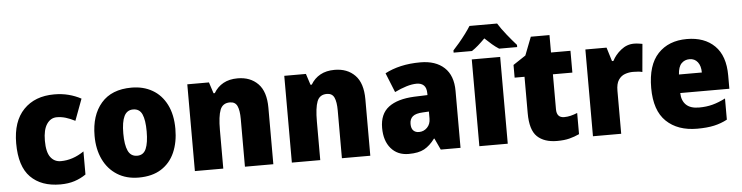

<svg xmlns="http://www.w3.org/2000/svg" viewBox="-47 -987 4708 1219"><g transform="rotate(-5 2307.5 -378.0)"><path d="M295 10Q174 10 106 -58.5Q38 -127 38 -274Q38 -414 110 -488.5Q182 -563 305 -563Q354 -563 396.5 -552Q439 -541 476 -521L425 -384Q394 -400 366 -408.5Q338 -417 309 -417Q270 -417 245.5 -381Q221 -345 221 -275Q221 -202 245.5 -169.5Q270 -137 311 -137Q387 -137 459 -186V-39Q426 -16 386 -3Q346 10 295 10Z M1053 -278Q1053 -193 1024.5 -128Q996 -63 938.5 -26.5Q881 10 795 10Q716 10 658 -26.5Q600 -63 569 -128Q538 -193 538 -278Q538 -409 604.5 -486Q671 -563 798 -563Q873 -563 930.5 -530Q988 -497 1020.5 -433Q1053 -369 1053 -278ZM721 -277Q721 -205 738.5 -167Q756 -129 797 -129Q837 -129 853.5 -167Q870 -205 870 -278Q870 -350 853.5 -387Q837 -424 796 -424Q757 -424 739 -387.5Q721 -351 721 -277Z M1474 -563Q1555 -563 1604 -513Q1653 -463 1653 -360V0H1472V-304Q1472 -359 1459 -387Q1446 -415 1412 -415Q1366 -415 1350 -374Q1334 -333 1334 -246V0H1153V-553H1291L1314 -482H1322Q1345 -521 1383 -542Q1421 -563 1474 -563Z M2092 -563Q2173 -563 2222 -513Q2271 -463 2271 -360V0H2090V-304Q2090 -359 2077 -387Q2064 -415 2030 -415Q1984 -415 1968 -374Q1952 -333 1952 -246V0H1771V-553H1909L1932 -482H1940Q1963 -521 2001 -542Q2039 -563 2092 -563Z M2639 -563Q2736 -563 2791 -512Q2846 -461 2846 -363V0H2720L2686 -73H2683Q2651 -30 2614.5 -10Q2578 10 2515 10Q2444 10 2402.5 -38.5Q2361 -87 2361 -169Q2361 -258 2417.5 -301Q2474 -344 2581 -349L2666 -352V-362Q2666 -398 2649.5 -414Q2633 -430 2604 -430Q2574 -430 2538 -419Q2502 -408 2463 -389L2413 -513Q2458 -537 2514.5 -550Q2571 -563 2639 -563ZM2628 -245Q2582 -243 2562.5 -226.5Q2543 -210 2543 -179Q2543 -150 2556.5 -136.5Q2570 -123 2592 -123Q2623 -123 2644.5 -145Q2666 -167 2666 -202V-247Z M3147 0H2966V-553H3147ZM3146 -766Q3167 -732 3199.5 -691.5Q3232 -651 3260 -620V-606H3145Q3123 -620 3102 -638Q3081 -656 3057 -679Q3033 -655 3013 -637.5Q2993 -620 2972 -606H2855V-620Q2872 -638 2894 -664Q2916 -690 2936.5 -717.5Q2957 -745 2970 -766Z M3519 -137Q3540 -137 3560.5 -142Q3581 -147 3603 -156V-21Q3573 -7 3540 1.5Q3507 10 3461 10Q3379 10 3334.5 -32.5Q3290 -75 3290 -182V-414H3227V-495L3307 -548L3352 -664H3471V-553H3595V-414H3471V-191Q3471 -137 3519 -137Z M4000 -563Q4014 -563 4028.5 -561Q4043 -559 4054 -557L4038 -379Q4028 -382 4014.5 -383.5Q4001 -385 3979 -385Q3952 -385 3927 -376Q3902 -367 3886 -343Q3870 -319 3870 -274V0H3690V-553H3825L3852 -465H3861Q3880 -503 3917.5 -533Q3955 -563 4000 -563Z M4337 -563Q4449 -563 4514 -499Q4579 -435 4579 -310V-225H4266Q4267 -177 4294.5 -150Q4322 -123 4377 -123Q4424 -123 4463.5 -133.5Q4503 -144 4546 -166V-31Q4507 -10 4462 0Q4417 10 4354 10Q4230 10 4157.5 -59.5Q4085 -129 4085 -273Q4085 -419 4153 -491Q4221 -563 4337 -563ZM4343 -434Q4312 -434 4291.5 -413Q4271 -392 4268 -343H4414Q4414 -385 4395 -409.5Q4376 -434 4343 -434Z"/></g></svg>

Font: Noto Sans SemiCondensed Black
Style: Regular
Weight: 900
Width: 4
Designer: Monotype Design Team
Foundry: Monotype Imaging Inc.
Version: Version 2.013; ttfautohint (v1.8.4.7-5d5b)